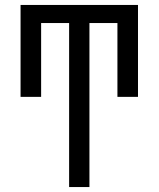

<svg xmlns="http://www.w3.org/2000/svg" viewBox="-20 -540 640 775"><path d="M259 215V-447H146V-149H63V-520H537V-149H454V-447H341V215Z"/></svg>

Font: Nova Nerd Font
Style: Regular
Weight: 400
Designer: Belleve Invis
Foundry: Belleve Invis
Version: Version 24.1.4; ttfautohint (v1.8.4);Nerd Fonts 3.1.1